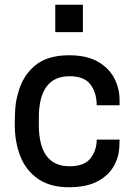

<svg xmlns="http://www.w3.org/2000/svg" viewBox="-20 -774 563 806"><path d="M270 12Q191 12 140.5 -22.5Q90 -57 66 -116.5Q42 -176 42 -251Q42 -294 44.5 -323.5Q47 -353 56 -383Q74 -454 126 -498Q178 -542 270 -542Q344 -542 391 -515Q438 -488 460 -445Q482 -402 482 -353V-332H386Q386 -384 360 -419Q334 -454 272 -454Q143 -454 143 -279V-251Q143 -76 272 -76Q334 -76 360 -109.5Q386 -143 386 -188H482Q482 -155 478 -131.5Q474 -108 460 -81Q438 -39 391 -13.5Q344 12 270 12ZM328 -639H212V-754H328Z"/></svg>

Font: Tanohe Sans Medium
Style: Regular
Weight: 500
Designer: Village Type and Design LLC
Foundry: Cooper Hewitt Smithsonian Design Museum
Version: Version 1.00;September 29, 2021;FontCreator 13.0.0.2655 64-b